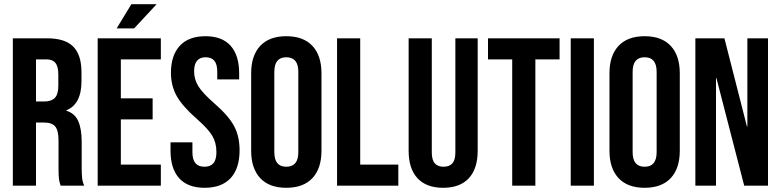

<svg xmlns="http://www.w3.org/2000/svg" viewBox="-20 -882 3709 912"><path d="M41 -700H204Q289 -700 328 -660.5Q367 -621 367 -539V-496Q367 -387 295 -358V-356Q335 -344 351.5 -307Q368 -270 368 -208V-85Q368 -55 370 -36.5Q372 -18 380 0H268Q262 -17 260 -32Q258 -47 258 -86V-214Q258 -262 242.5 -281Q227 -300 189 -300H151V0H41ZM191 -400Q224 -400 240.5 -417Q257 -434 257 -474V-528Q257 -566 243.5 -583Q230 -600 201 -600H151V-400Z M444 -700H744V-600H554V-415H705V-315H554V-100H744V0H444ZM604 -862H724L617 -747H534Z M790 -166V-206H894V-158Q894 -90 951 -90Q979 -90 993.5 -106.5Q1008 -123 1008 -160Q1008 -204 988 -237.5Q968 -271 914 -318Q846 -378 819 -426.5Q792 -475 792 -536Q792 -619 834 -664.5Q876 -710 956 -710Q1035 -710 1075.5 -664.5Q1116 -619 1116 -534V-505H1012V-541Q1012 -577 998 -593.5Q984 -610 957 -610Q902 -610 902 -543Q902 -505 922.5 -472Q943 -439 997 -392Q1066 -332 1092 -283Q1118 -234 1118 -168Q1118 -82 1075.5 -36Q1033 10 952 10Q872 10 831 -35.5Q790 -81 790 -166Z M1173 -166V-534Q1173 -618 1216 -664Q1259 -710 1340 -710Q1421 -710 1464 -664Q1507 -618 1507 -534V-166Q1507 -82 1464 -36Q1421 10 1340 10Q1259 10 1216 -36Q1173 -82 1173 -166ZM1397 -159V-541Q1397 -610 1340 -610Q1283 -610 1283 -541V-159Q1283 -90 1340 -90Q1397 -90 1397 -159Z M1581 -700H1691V-100H1872V0H1581Z M1921 -166V-700H2031V-158Q2031 -122 2045.5 -106Q2060 -90 2087 -90Q2114 -90 2128.5 -106Q2143 -122 2143 -158V-700H2249V-166Q2249 -81 2207 -35.5Q2165 10 2085 10Q2005 10 1963 -35.5Q1921 -81 1921 -166Z M2413 -600H2298V-700H2638V-600H2523V0H2413Z M2691 -700H2801V0H2691Z M2875 -166V-534Q2875 -618 2918 -664Q2961 -710 3042 -710Q3123 -710 3166 -664Q3209 -618 3209 -534V-166Q3209 -82 3166 -36Q3123 10 3042 10Q2961 10 2918 -36Q2875 -82 2875 -166ZM3099 -159V-541Q3099 -610 3042 -610Q2985 -610 2985 -541V-159Q2985 -90 3042 -90Q3099 -90 3099 -159Z M3283 -700H3421L3528 -281H3530V-700H3628V0H3515L3383 -511H3381V0H3283Z"/></svg>

Font: kids-team
Style: team
Weight: 400
Designer: Ryoichi Tsunekawa, Thomas Gollenia, Laura Emeder
Foundry: Ryoichi Tsunekawa, Thomas Gollenia, Laura Emeder
Version: Version 2.000